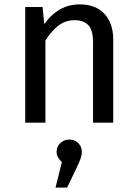

<svg xmlns="http://www.w3.org/2000/svg" viewBox="-20 -559 626 875"><path d="M343 -539Q416 -539 456 -496Q496 -453 496 -378V0H404V-365Q404 -424 381.5 -445.5Q359 -467 321 -467Q277 -467 245 -441.5Q213 -416 187 -374L171 -432Q198 -479 242 -509Q286 -539 343 -539ZM95 -527H174L187 -398V0H95ZM296 77Q320 77 336.5 93Q353 109 353 133Q353 146 348 161.5Q343 177 327 210L286 296H233L262 180Q252 171 245 159Q238 147 238 133Q238 109 255 93Q272 77 296 77Z"/></svg>

Font: Fira Sans Variable
Style: Regular
Weight: 400
Designer: Carrois Corporate & Edenspiekermann AG
Foundry: Carrois Corporate GbR & Edenspiekermann AG
Version: Version 4.202